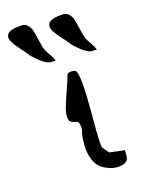

<svg xmlns="http://www.w3.org/2000/svg" viewBox="-216 -706 567 767"><g transform="rotate(-15 67.5 -323.0)"><path d="M212.9 -479.5Q212.9 -479.5 215 -477.9Q215 -473.1 206.6 -474.7Q206.6 -474.7 202.4 -474.7L197.2 -473.9Q196.1 -473.9 195.1 -473.9Q170.9 -473.9 121.6 -520.8Q121.6 -523.9 89.6 -559.2Q57.5 -594.5 56.5 -610.4Q56.5 -610.4 56.5 -614.4Q56.5 -640.6 111.1 -645.3L120.5 -646.1Q121.6 -646.1 122.6 -646.1Q143.6 -646.1 157.3 -620.7Q161.5 -612 177.2 -546.9Q180.4 -531.1 196.6 -507.7Q212.9 -484.3 212.9 -479.5ZM42.5 -479.5Q42.5 -479.5 44.6 -477.9Q44.6 -473.1 36.2 -474.7Q36.2 -474.7 32 -474.7L26.7 -473.9Q25.7 -473.9 24.6 -473.9Q0.5 -473.9 -48.8 -520.8Q-48.8 -523.9 -80.9 -559.2Q-112.9 -594.5 -113.9 -610.4Q-113.9 -610.4 -113.9 -614.4Q-113.9 -640.6 -59.3 -645.3L-49.9 -646.1Q-48.8 -646.1 -47.8 -646.1Q-26.8 -646.1 -13.1 -620.7Q-8.9 -612 6.8 -546.9Q10 -531.1 26.2 -507.7Q42.5 -484.3 42.5 -479.5ZM156.2 -65.4 219.7 -57.6V-32.2Q219.7 0 168 0Q148.4 0 121.1 -13.2Q93.8 -26.4 81.1 -55.7Q68.4 -85 68.4 -120.6Q68.4 -156.2 71.8 -167Q75.2 -177.7 75.2 -186.5Q75.2 -213.9 62.5 -216.8Q39.1 -220.7 34.7 -229Q30.3 -237.3 30.3 -254.9Q30.3 -272.5 51.3 -332.5Q72.3 -392.6 74.7 -404.8Q77.1 -417 94.2 -417Q111.3 -417 114.3 -411.1Q128.9 -385.7 128.9 -244.1Q128.9 -244.1 128.9 -210Q128.9 -96.7 134.8 -90.8Q145.5 -78.1 156.2 -65.4Z"/></g></svg>

Font: Drukaatie burti
Style: Light
Weight: 300
Version: Version 0.14